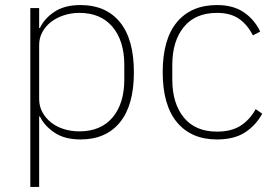

<svg xmlns="http://www.w3.org/2000/svg" viewBox="-20 -540 1098 760"><path d="M100 -508H135V-429H138Q155 -466 195 -493Q235 -520 299 -520Q399 -520 454.5 -452.5Q510 -385 510 -254Q510 -123 454.5 -55.5Q399 12 299 12Q235 12 195 -15.5Q155 -43 138 -79H135V200H100ZM294 -20Q379 -20 425.5 -75Q472 -130 472 -225V-283Q472 -378 425.5 -433.5Q379 -489 294 -489Q262 -489 233 -479.5Q204 -470 182.5 -453.5Q161 -437 148 -413.5Q135 -390 135 -362V-148Q135 -119 148 -95.5Q161 -72 182.5 -55Q204 -38 233 -29Q262 -20 294 -20Z M839 12Q737 12 680.5 -56Q624 -124 624 -254Q624 -385 680.5 -452.5Q737 -520 839 -520Q903 -520 945 -491.5Q987 -463 1010 -415L981 -400Q959 -443 925.5 -466Q892 -489 839 -489Q753 -489 707.5 -433Q662 -377 662 -283V-225Q662 -131 707.5 -75Q753 -19 839 -19Q896 -19 932.5 -42.5Q969 -66 992 -108L1018 -90Q993 -44 950 -16Q907 12 839 12Z"/></svg>

Font: IBM Plex Sans KR ExtraLight
Style: Regular
Weight: 200
Designer: Mike Abbink; Paul van der Laan; Pieter van Rosmalen; Wujin Sim; Chorong Kim; Dohee Lee;
Foundry: Sandoll Inc.
Version: Version 1.001